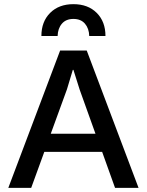

<svg xmlns="http://www.w3.org/2000/svg" viewBox="-20 -903 705 923"><path d="M257 -730H179Q179 -799 221 -841Q263 -883 333 -883Q403 -883 445 -841Q487 -799 487 -730H409Q408 -766 388.5 -789Q369 -812 333 -812Q297 -812 277.5 -789Q258 -766 257 -730ZM533 0 471 -173H193L130 0H20L269 -660H397L646 0ZM224 -260H439L363 -472L333 -567H330L302 -474Z"/></svg>

Font: Elaine Sans Medium
Style: Regular
Weight: 500
Designer: Wei Huang
Foundry: Wei Huang
Version: Version 2.001;PS 002.001;hotconv 1.0.88;makeotf.lib2.5.64775